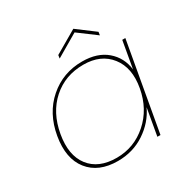

<svg xmlns="http://www.w3.org/2000/svg" viewBox="-164 -867 1000 1021"><g transform="rotate(-30 335.5 -357.0)"><path d="M60 -270Q82 -397 168 -472Q254 -547 372 -547Q465 -547 521 -499Q577 -451 586 -375L615 -540H634L538 0H519L548 -165Q513 -90 440 -41.5Q367 7 274 7Q156 7 97 -67.5Q38 -142 60 -270ZM369 -529Q257 -529 179 -459.5Q101 -390 80 -270Q59 -150 112.5 -80.5Q166 -11 277 -11Q384 -11 465 -82.5Q546 -154 567 -270Q588 -386 532 -457.5Q476 -529 369 -529ZM527 -640 524 -620 415 -701 277 -620 280 -640 419 -721Z"/></g></svg>

Font: Poppins Thin
Style: Italic
Weight: 250
Italic angle: -10°
Designer: Ninad Kale (Devanagari), Jonny Pinhorn (Latin)
Foundry: Indian Type Foundry
Version: Version 3.200;PS 1.000;hotconv 16.6.54;makeotf.lib2.5.65590